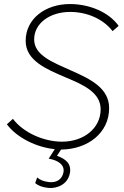

<svg xmlns="http://www.w3.org/2000/svg" viewBox="-20 -730 615 950"><path d="M221 200C260 203 315 185 326 126C334 79 304 56 262 41L282 10C414 9 520 -72 520 -195C520 -293 430 -338 332 -381C244 -421 149 -455 149 -535C149 -615 227 -671 327 -671C411 -671 491 -636 537 -576L567 -602C521 -667 427 -710 326 -710C204 -710 107 -637 107 -528C107 -430 209 -388 305 -347C394 -310 478 -272 478 -189C478 -95 394 -29 287 -29C196 -29 95 -74 44 -142L14 -115C63 -49 160 -1 251 8L221 55C266 63 301 84 294 123C287 157 261 175 223 171C196 168 177 160 164 148L154 176C168 188 189 197 221 200Z"/></svg>

Font: Fixel Display 20240404 ExLight
Style: Italic
Weight: 200
Italic angle: -10°
Designer: AlfaBravo + MacPaw
Foundry: Kyrylo Tkachov, Marchela Mozhyna, Serhii Makarenko, Maria Weinstein, Zakhar Kryvoshyya
Version: Version 1.211;Glyphs 3.2 (3225)